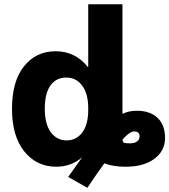

<svg xmlns="http://www.w3.org/2000/svg" viewBox="-20 -770 792 898"><path d="M390.6 -457H392.6V-750H552.7V-237.3Q581.1 -252 620.1 -252Q681.6 -252 716.8 -218.8Q752 -185.5 752 -125Q752 -64.5 702.1 -27.3Q652.3 9.8 567.4 9.8Q509.8 9.8 467.8 -5.9Q433.6 41 388.7 108.4L298.8 57.6Q301.8 52.7 364.3 -34.2Q312.5 9.8 243.2 9.8Q151.4 9.8 93.8 -61.5Q36.1 -132.8 36.1 -261.2Q36.1 -389.6 92.3 -460Q148.4 -530.3 240.2 -530.3Q332 -530.3 390.6 -457ZM392.6 -254.9V-264.6Q392.6 -331.1 364.7 -369.1Q336.9 -407.2 289.6 -407.2Q242.2 -407.2 215.8 -370.1Q189.5 -333 189.5 -261.2Q189.5 -189.5 217.8 -151.4Q246.1 -113.3 291.5 -113.3Q336.9 -113.3 364.7 -150.4Q392.6 -187.5 392.6 -254.9ZM552.7 -117.2Q553.7 -105.5 559.6 -102.5Q565.4 -99.6 587.4 -99.6Q609.4 -99.6 621.1 -108.4Q632.8 -117.2 632.8 -131.8Q632.8 -155.3 607.4 -155.3Q586.9 -155.3 552.7 -117.2Z"/></svg>

Font: GenEi M Gothic v2 Heavy
Style: Regular
Weight: 800
Version: Version 2.0